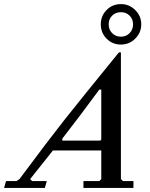

<svg xmlns="http://www.w3.org/2000/svg" viewBox="-69 -930 741 950"><path d="M529.3 -909.7Q570.8 -909.7 600.3 -880.1Q629.9 -850.6 629.9 -809.6Q629.9 -768.6 600.3 -739Q570.8 -709.5 529.3 -709.5Q486.8 -709.5 458.3 -738.8Q429.7 -768.1 429.7 -809.6Q429.7 -851.1 458.3 -880.4Q486.8 -909.7 529.3 -909.7ZM529.3 -748.5Q555.2 -748.5 572.3 -766.1Q589.4 -783.7 589.4 -809.6Q589.4 -835.4 572.5 -852.5Q555.7 -869.6 529.3 -869.6Q502.9 -869.6 485.8 -852.5Q468.8 -835.4 468.8 -809.6Q468.8 -783.7 485.8 -766.1Q502.9 -748.5 529.3 -748.5ZM27.3 -43.9Q168.9 -234.4 247.3 -333.7Q325.7 -433.1 519.5 -670.9H529.3V-43.9L539.1 -34.2H591.3V0H343.8V-34.2H422.4L432.1 -43.9V-185.5H192.9Q95.7 -63 80.1 -43.9L89.8 -34.2H162.6L152.8 0H-48.8L-39.1 -34.2H12.7ZM239.3 -234.4H427.2L432.1 -239.3V-486.8H422.4Q326.2 -355.5 239.3 -244.1Z"/></svg>

Font: Happy Times at the IKOB Italic
Style: Regular
Weight: 400
Designer: Lucas Le Bihan
Foundry: Lucas Le Bihan
Version: Version 1.000;PS 1.0;hotconv 1.0.88;makeotf.lib2.5.647800